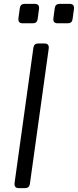

<svg xmlns="http://www.w3.org/2000/svg" viewBox="-20 -969 401 989"><path d="M77 0Q52 0 55 -26L152 -723Q155 -745 177 -745H209Q234 -745 231 -719L134 -22Q131 0 109 0ZM97 -849Q72 -849 75 -875L82 -927Q85 -949 107 -949H159Q184 -949 181 -923L174 -871Q171 -849 149 -849ZM277 -849Q252 -849 255 -875L262 -927Q265 -949 287 -949H339Q364 -949 361 -923L354 -871Q351 -849 329 -849Z"/></svg>

Font: Pitagon Sans Text
Style: Italic
Weight: 400
Italic angle: -8°
Designer: Travis Tran
Foundry: Pitagon
Version: Version 1.001; ttfautohint (v1.8.4.7-5d5b);gftools[0.9.26]